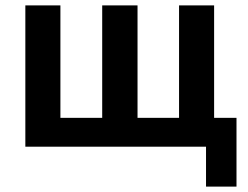

<svg xmlns="http://www.w3.org/2000/svg" viewBox="-20 -544 919 712"><path d="M744 148V0H74V-524H204V-107H359V-524H490V-107H644V-524H774V-107H857V148Z"/></svg>

Font: Ubuntu Sans
Style: Bold
Weight: 700
Designer: Dalton Maag Ltd
Foundry: Dalton Maag Ltd
Version: Version 1.006; ttfautohint (v1.8.4.7-5d5b)